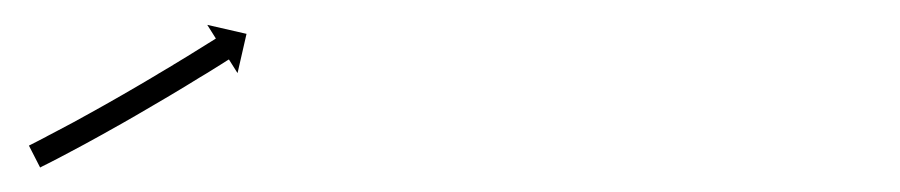

<svg xmlns="http://www.w3.org/2000/svg" viewBox="-20 -137 731 156"><path d="M5.3 -19.6C4.7 -19.3 4.1 -19 3.5 -18.7L12.6 -0.9C13.1 -1.2 13.7 -1.5 14.3 -1.8L14.3 -1.8L14.3 -1.8C16 -2.6 17.6 -3.5 19.3 -4.3L19.3 -4.3L19.3 -4.3C21.9 -5.7 24.5 -7 27.1 -8.3L27.1 -8.3L27.1 -8.3C30.4 -10.1 33.8 -11.8 37.1 -13.6L37.1 -13.6L37.1 -13.6C41 -15.7 45 -17.8 48.9 -19.9L48.9 -19.9L48.9 -19.9C53.3 -22.3 57.6 -24.7 62 -27.1L62 -27.1L62 -27.1C66.7 -29.7 71.3 -32.3 75.9 -34.9L75.9 -34.9L76 -34.9C80.7 -37.6 85.5 -40.3 90.3 -43.1L90.3 -43.1L90.3 -43.1C95 -45.8 99.8 -48.6 104.5 -51.4L104.5 -51.4L104.5 -51.4C109.1 -54.1 113.7 -56.8 118.3 -59.5L118.3 -59.5L118.3 -59.5C122.6 -62.1 126.8 -64.6 131.1 -67.2L131.1 -67.2L131.1 -67.2C134.9 -69.5 138.7 -71.8 142.5 -74.2L142.5 -74.2L142.5 -74.2C145.8 -76.1 149 -78.1 152.2 -80.1L152.2 -80.1L152.2 -80.1C154.6 -81.6 157.1 -83.2 159.6 -84.7C161.2 -85.7 162.8 -86.7 164.3 -87.7C164.9 -88 165.5 -88.4 166 -88.7L173 -77.6L180.3 -109.5L148.4 -116.8L155.4 -105.7C154.8 -105.3 154.3 -105 153.7 -104.6C152.1 -103.6 150.6 -102.7 149 -101.7C146.5 -100.2 144.1 -98.6 141.6 -97.1L141.6 -97.1L141.6 -97.1C138.5 -95.1 135.3 -93.2 132.1 -91.2L132.1 -91.2L132.1 -91.2C128.3 -88.9 124.5 -86.6 120.7 -84.3L120.7 -84.3L120.8 -84.3C116.5 -81.8 112.3 -79.2 108 -76.7L108 -76.7L108.1 -76.7C103.5 -74 99 -71.3 94.4 -68.6L94.4 -68.6L94.4 -68.6C89.7 -65.9 85 -63.1 80.3 -60.4L80.3 -60.4L80.3 -60.4C75.6 -57.7 70.8 -55 66.1 -52.3L66.1 -52.3L66.1 -52.3C61.5 -49.7 56.9 -47.1 52.3 -44.6L52.3 -44.6L52.3 -44.6C48 -42.2 43.7 -39.9 39.4 -37.5L39.4 -37.5L39.4 -37.5C35.5 -35.4 31.6 -33.3 27.7 -31.3L27.7 -31.3L27.7 -31.3C24.4 -29.5 21.1 -27.8 17.8 -26.1L17.8 -26.1L17.9 -26.1C15.3 -24.8 12.8 -23.4 10.2 -22.1L10.2 -22.1L10.2 -22.1C8.6 -21.3 6.9 -20.5 5.3 -19.6L5.3 -19.6Z"/></svg>

Font: FRB American Cursive Just Arrows Medium
Style: Italic
Weight: 500
Italic angle: -25°
Version: Version 2.0;Modular Font Editor K font №1